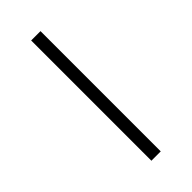

<svg xmlns="http://www.w3.org/2000/svg" viewBox="-306 -824 1129 1129"><g transform="rotate(-45 258.0 -260.0)"><path d="M296.9 -759.8H219.2V240.2H296.9Z"/></g></svg>

Font: Noto Reveo Sans
Style: Regular
Weight: 400
Designer: Monotype Design team
Foundry: Monotype Imaging Inc.
Version: Version 1.04